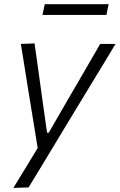

<svg xmlns="http://www.w3.org/2000/svg" viewBox="-20 -706 574 920"><path d="M44 194.5Q72.5 148 102.2 99.2Q132 50.5 160.5 3.5Q153 -44 145 -92.5Q137 -141 129.5 -188L115 -277Q106.5 -330.5 97.5 -386.5Q88.5 -442 80 -495.5L145.5 -498Q155 -431 164 -367.5Q172.5 -303.5 182 -236L205.5 -70H213.5L310 -237Q348.5 -303 385.5 -366.5Q422.5 -430 460 -495.5H533.5L487 -418Q464 -380.5 437 -336Q410 -291 372 -229L287.5 -89.5Q230 6 190 72Q150 138 117 192ZM183.5 -634.5 194.5 -686H500.5L490 -634.5Z"/></svg>

Font: Heraclito Light
Style: Italic
Weight: 300
Italic angle: -12°
Designer: Kostas Bartsokas (font) & Cristiano Sobral (main changes)
Foundry: Kostas Bartsokas (font) & Cristiano Sobral (main changes)
Version: Version 1.00;July 8, 2020;FontCreator 13.0.0.2655 64-bit